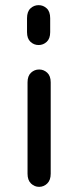

<svg xmlns="http://www.w3.org/2000/svg" viewBox="-20 -616 301 746"><path d="M87 59Q87 84 100.5 97Q114 110 132 110Q150 110 163.5 97Q177 84 177 59Q177 38 177 20.5Q177 3 177 -12.5Q177 -28 177 -42Q177 -66 177 -92.5Q177 -119 177 -148Q177 -177 177 -208Q177 -223 177 -235Q177 -247 177 -261.5Q177 -276 177 -296Q177 -321 163.5 -333.5Q150 -346 132 -346Q114 -346 100.5 -333.5Q87 -321 87 -296Q87 -275 87 -263Q87 -251 87 -240Q87 -229 87 -209Q87 -180 87 -137.5Q87 -95 87 -42Q87 -28 87 -12.5Q87 3 87 20.5Q87 38 87 59ZM175 -545Q175 -571 161.5 -583.5Q148 -596 130 -596Q112 -596 98.5 -583.5Q85 -571 85 -545Q85 -530 85 -524Q85 -518 85 -512.5Q85 -507 85 -491Q85 -466 98.5 -453.5Q112 -441 130 -441Q148 -441 161.5 -453.5Q175 -466 175 -491Q175 -507 175 -512.5Q175 -518 175 -524Q175 -530 175 -545Z"/></svg>

Font: Tilt Neon
Style: Regular
Weight: 400
Designer: Andy Clymer
Foundry: Andy Clymer
Version: Version 1.000